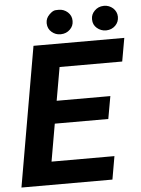

<svg xmlns="http://www.w3.org/2000/svg" viewBox="-59 -928 714 974"><g transform="rotate(-5 298.0 -441.0)"><path d="M441.4 -817.9C441.4 -799.8 448.2 -785.2 461.4 -773.9C474.6 -762.7 489.7 -756.8 506.3 -756.8C507.3 -756.8 508.3 -756.8 509.3 -756.8C527.3 -757.3 543 -763.7 555.2 -775.9C567.4 -788.1 573.2 -802.7 573.2 -820.8C572.8 -838.4 565.9 -853 553.2 -864.7C540 -876 525.4 -881.8 508.3 -881.8C507.3 -881.8 506.3 -881.8 505.4 -881.8C486.8 -881.3 471.7 -874.5 459.5 -862.3C447.3 -850.1 441.4 -836.4 441.4 -820.3C441.4 -819.3 441.4 -818.8 441.4 -817.9ZM210.4 -817.9C210.9 -799.8 217.8 -785.2 231 -773.9C244.1 -762.7 258.8 -757.3 274.9 -757.3C275.9 -757.3 276.9 -757.3 277.8 -757.3C296.4 -757.8 312 -764.2 324.2 -776.4C336.4 -788.1 342.3 -802.2 342.3 -818.4C342.3 -819.3 342.3 -819.8 342.3 -820.8C342.3 -837.9 335.9 -852.1 322.8 -864.3C309.6 -876 294.4 -881.8 277.3 -881.8C276.4 -881.8 271 -881.8 261.2 -881.3C251.5 -880.9 240.7 -874.5 228.5 -862.3C216.3 -850.1 210.4 -836.4 210.4 -820.3C210.4 -819.3 210.4 -818.8 210.4 -817.9ZM500 -422.9H226.6L256.3 -592.3H575.2L596.2 -710.9H133.8L10.3 0H473.6L494.1 -117.7H173.8L207 -308.1H479.5Z"/></g></svg>

Font: Roboto
Style: Bold Italic
Weight: 700
Italic angle: -12°
Designer: Google
Version: Version 2.137; 2017